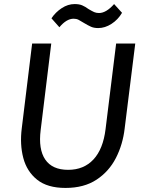

<svg xmlns="http://www.w3.org/2000/svg" viewBox="-20 -914 691 944"><path d="M272 -780 233 -824Q253 -854 283.5 -874Q314 -894 347 -894Q369 -894 383.5 -888Q398 -882 416 -869Q433 -859 443 -854.5Q453 -850 467 -850Q502 -850 541 -894L580 -851Q560 -817 528 -796.5Q496 -776 463 -776Q442 -776 427.5 -782.5Q413 -789 393 -801Q377 -811 366.5 -816.5Q356 -822 342 -822Q307 -822 272 -780ZM87 -283 138 -700H232L180 -275Q168 -180 202.5 -129.5Q237 -79 315 -79Q392 -79 439.5 -130Q487 -181 499 -279L551 -700H645L593 -283Q584 -204 550 -137.5Q516 -71 454.5 -30.5Q393 10 302 10Q213 10 162.5 -30.5Q112 -71 94.5 -137.5Q77 -204 87 -283Z"/></svg>

Font: Haskoy Medium
Style: Italic
Weight: 500
Designer: Ertekin Erdin
Foundry: Ertekin Erdin
Version: Version 2.000; ttfautohint (v1.8.4.7-5d5b)